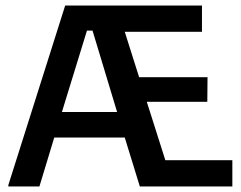

<svg xmlns="http://www.w3.org/2000/svg" viewBox="-20 -670 865 690"><path d="M10 0V-5L214.2 -650H705.8V-555.8H428.3L480 -392.5H725.8L725 -304.2H507.5L574.2 -94.2H815V0H482.5L428.3 -175.8H175L121.7 0ZM292.5 -560 202.5 -267.5H400.8L312.5 -560Z"/></svg>

Font: Familjen Grotesk GF Medium
Style: Regular
Weight: 500
Designer: Anders Wikstroem, Jonas Baeckman, Matilda Gysing, Kristian Moeller
Foundry: Familjen STHLM AB
Version: Version 2.000; Beta; Release 4; Build 6